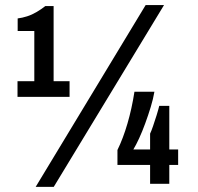

<svg xmlns="http://www.w3.org/2000/svg" viewBox="-20 -719 776 751"><path d="M119.5 12 549.7 -699.2H621.6L190.2 12ZM48.5 -340V-401.5H114.2V-597.7H49.1V-646.9Q67.2 -649.1 86.1 -655.2Q105 -661.2 123.7 -672.3Q142.4 -683.3 157.3 -695.3H189.7V-401.5H252.1V-340ZM567.1 0V-73.9H439.4V-132.3Q461.4 -177.1 478.5 -235.6Q495.7 -294.1 505.9 -360.3H584Q579.4 -332.8 569.6 -300.6Q559.8 -268.3 548 -236.2Q536.3 -204.1 524.1 -177.7Q511.9 -151.3 501.6 -134.4H567.1V-196.3Q572 -206.1 578.9 -226.5Q585.9 -246.9 592.7 -268.6Q599.4 -290.3 602.9 -305H642.2V-134.4H676.8V-73.9H642.2V0Z"/></svg>

Font: Archivo SemiBold Condensed
Style: Regular
Weight: 600
Width: 3
Version: Version 2.001